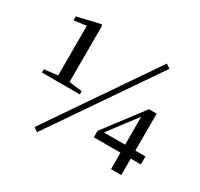

<svg xmlns="http://www.w3.org/2000/svg" viewBox="-160 -949 1235 1184"><g transform="rotate(30 457.5 -357.0)"><path d="M74 -303V-326L175 -338H248L344 -326V-303ZM170 -303V-691L82 -679V-707L243 -745L251 -739V-303ZM741 0V-138V-156V-382H733L771 -412L674 -285L578 -158L584 -187V-174H886V-117H551V-163L759 -437H814V0ZM232 31 203 11 714 -736 744 -716Z"/></g></svg>

Font: Noto Serif SC ExtraLight SemiBold
Style: Regular
Weight: 600
Version: Version 2.002-H1;hotconv 1.1.0;makeotfexe 2.6.0